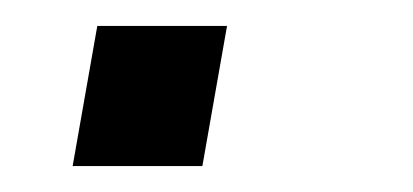

<svg xmlns="http://www.w3.org/2000/svg" viewBox="-20 -128 318 148"><path d="M36 0 55 -108H155L136 0Z"/></svg>

Font: Archivo VF Beta
Style: Italic
Weight: 400
Italic angle: -10°
Designer: Hector Gatti
Foundry: Omnibus-Type
Version: Version 1.002